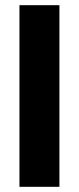

<svg xmlns="http://www.w3.org/2000/svg" viewBox="-20 -720 304 740"><path d="M209 0H55V-700H209Z"/></svg>

Font: Golos Text
Style: Bold
Weight: 700
Designer: A.Korolkova, Vitaly Kuzmin
Foundry: ParaType Ltd
Version: Version 2.004